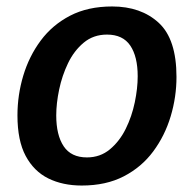

<svg xmlns="http://www.w3.org/2000/svg" viewBox="-20 -563 599 594"><path d="M327 -543Q416 -543 471 -492.5Q526 -442 526 -325Q526 -263 508 -203Q490 -143 454 -94.5Q418 -46 363 -17.5Q308 11 233 11Q174 11 129.5 -11Q85 -33 59.5 -80.5Q34 -128 34 -206Q34 -269 52 -329Q70 -389 106 -437.5Q142 -486 197 -514.5Q252 -543 327 -543ZM311 -456Q269 -456 239 -431Q209 -406 190.5 -367.5Q172 -329 163 -286Q154 -243 154 -206Q154 -145 177 -110.5Q200 -76 249 -76Q290 -76 320 -101Q350 -126 369 -164.5Q388 -203 397 -246.5Q406 -290 406 -327Q406 -388 383 -422Q360 -456 311 -456Z"/></svg>

Font: Bitter SemiBold
Style: Italic
Weight: 600
Italic angle: -9°
Designer: Sol Matas, and Bitter project Authors
Foundry: Sol Matas
Version: Version 2.001